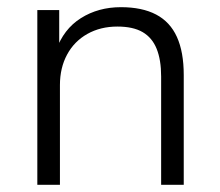

<svg xmlns="http://www.w3.org/2000/svg" viewBox="-20 -515 614 535"><path d="M84 0V-487H145V-374H136Q157 -434 205.5 -464.5Q254 -495 317 -495Q376 -495 415 -474.5Q454 -454 473 -412Q492 -370 492 -306V0H429V-302Q429 -348 416.5 -379Q404 -410 377.5 -425.5Q351 -441 307 -441Q260 -441 223.5 -420.5Q187 -400 167 -363Q147 -326 147 -278V0Z"/></svg>

Font: Nunito Sans 11pt Light
Style: Regular
Weight: 300
Version: Version 3.101;gftools[0.9.27]